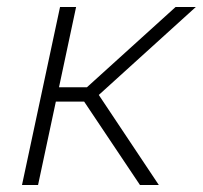

<svg xmlns="http://www.w3.org/2000/svg" viewBox="-20 -530 581 550"><path d="M43 0 152 -510H198L149 -280H229L483 -510H541L263 -258L435 0H381L221 -239H140L89 0Z"/></svg>

Font: Saira ExtraLight
Style: Italic
Weight: 200
Italic angle: -12°
Designer: Hector Gatti with collaboration of the Omnibus-Type team
Foundry: Omnibus-Type
Version: Version 1.100; ttfautohint (v1.8.3)